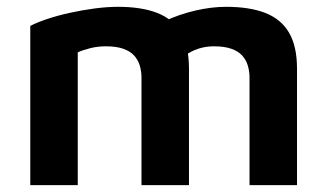

<svg xmlns="http://www.w3.org/2000/svg" viewBox="-20 -538 951 558"><path d="M529.2 -338.2V0H391.2V-311.8Q391.2 -331 386.1 -347.7Q381 -364.4 369.5 -376.9Q358 -389.4 337.9 -396.4Q317.8 -403.4 287.8 -403.4Q264 -403.4 242.7 -398.1Q221.4 -392.8 206 -385.8V0H68V-462.6Q87.2 -472.8 117.5 -482.9Q147.8 -493 183.3 -500.8Q218.8 -508.6 255 -513.4Q291.2 -518.2 322.8 -518.2Q391.6 -518.2 437.3 -500.3Q483 -482.4 506.1 -442.9Q529.2 -403.4 529.2 -338.2ZM384.4 -430.6Q415.2 -456.8 458.1 -476.6Q501 -496.4 547.7 -507.3Q594.4 -518.2 636.8 -518.2Q705.6 -518.2 751.3 -500.3Q797 -482.4 820.1 -442.9Q843.2 -403.4 843.2 -338.2V0H705.2V-311.8Q705.2 -331 700.1 -347.7Q695 -364.4 683.5 -376.9Q672 -389.4 651.9 -396.4Q631.8 -403.4 601.8 -403.4Q578 -403.4 556.7 -396.5Q535.4 -389.6 520 -377.8Z"/></svg>

Font: Maven Pro VF Beta
Style: Regular
Weight: 400
Designer: Joe Prince
Foundry: Joe Prince
Version: Version 2.002